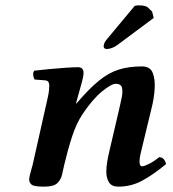

<svg xmlns="http://www.w3.org/2000/svg" viewBox="-20 -687 646 717"><path d="M483 -665Q489 -667 498 -667Q525 -667 533.5 -658Q542 -649 548 -644L554 -620L417 -518Q407 -511 397 -507.5Q387 -504 379 -504Q367 -504 367 -515Q367 -517 369 -524Q371 -531 378 -539ZM389 -125 424 -275Q430 -300 434.5 -322.5Q439 -345 435.5 -359.5Q432 -374 412 -374Q396 -374 361 -345.5Q326 -317 289 -262Q265 -226 249 -176.5Q233 -127 220 -72Q216 -55 212 -36Q208 -17 194.5 -3.5Q181 10 146 10Q107 10 98 2.5Q89 -5 89 -17Q89 -25 93.5 -41Q98 -57 102 -72L158 -321Q162 -339 163 -349.5Q164 -360 164 -367Q164 -375 161 -380.5Q158 -386 149 -387L109 -390Q105 -397 104 -407Q103 -417 108 -423Q132 -426 164 -429Q196 -432 225.5 -434Q255 -436 271 -436Q292 -436 292 -415Q292 -402 284.5 -375.5Q277 -349 269 -320L264 -301L265 -300Q311 -354 348 -384.5Q385 -415 423 -427Q461 -439 510 -439Q541 -439 550.5 -414.5Q560 -390 557.5 -354Q555 -318 546 -283L510 -134Q507 -123 504 -108.5Q501 -94 501 -83Q501 -66 511 -66Q519 -66 537.5 -75.5Q556 -85 574 -100Q585 -100 591.5 -92.5Q598 -85 600 -74Q550 -33 509.5 -11.5Q469 10 422 10Q397 10 387 -6Q377 -22 377 -46Q377 -64 380.5 -84Q384 -104 389 -125Z"/></svg>

Font: Libertinus Serif SemiBold
Style: Italic
Weight: 600
Italic angle: -11.5°
Designer: Philipp H. Poll, Khaled Hosny
Foundry: Caleb Maclennan
Version: Version 7.051;RELEASE